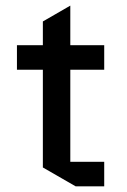

<svg xmlns="http://www.w3.org/2000/svg" viewBox="-20 -660 449 680"><path d="M40 -413.1V-500H131.8V-584L229 -640.1V-500H349.1V-413.1H229V-86.9H349.1V0H248L131.8 -66.9V-413.1Z"/></svg>

Font: Quantico
Style: Regular
Weight: 400
Designer: Matt Desmond
Foundry: MADtype
Version: Version 2.002